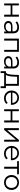

<svg xmlns="http://www.w3.org/2000/svg" viewBox="2814 -3342 645 6313"><g transform="rotate(90 3136.5 -185.5)"><path d="M93 -484H158V-270H463V-484H528V0H463V-213H158V0H93Z M1076 -300V0H1014V-75Q992 -38 949 -16.5Q906 5 847 5Q766 5 718.5 -34Q671 -73 671 -136Q671 -198 715.5 -235.5Q760 -273 857 -273H1011V-303Q1011 -365 976 -398Q941 -431 874 -431Q828 -431 785.5 -415.5Q743 -400 713 -374L684 -422Q720 -454 771.5 -471Q823 -488 880 -488Q975 -488 1025.5 -440.5Q1076 -393 1076 -300ZM1011 -145V-224H859Q735 -224 735 -138Q735 -96 767 -71.5Q799 -47 857 -47Q913 -47 952.5 -72.5Q992 -98 1011 -145Z M1684 -484V0H1619V-426H1315V0H1250V-484Z M2232 -300V0H2170V-75Q2148 -38 2105 -16.5Q2062 5 2003 5Q1922 5 1874.5 -34Q1827 -73 1827 -136Q1827 -198 1871.5 -235.5Q1916 -273 2013 -273H2167V-303Q2167 -365 2132 -398Q2097 -431 2030 -431Q1984 -431 1941.5 -415.5Q1899 -400 1869 -374L1840 -422Q1876 -454 1927.5 -471Q1979 -488 2036 -488Q2131 -488 2181.5 -440.5Q2232 -393 2232 -300ZM2167 -145V-224H2015Q1891 -224 1891 -138Q1891 -96 1923 -71.5Q1955 -47 2013 -47Q2069 -47 2108.5 -72.5Q2148 -98 2167 -145Z M2878 -57V117H2816V0H2383V117H2321V-57H2349Q2398 -60 2415.5 -129Q2433 -198 2439 -322L2445 -484H2802V-57ZM2435 -57H2737V-426H2504L2499 -318Q2494 -215 2481 -148.5Q2468 -82 2435 -57Z M3427 -222H3022Q3028 -146 3080.5 -99.5Q3133 -53 3213 -53Q3258 -53 3295.5 -69.5Q3333 -86 3361 -117L3398 -75Q3365 -36 3317 -15.5Q3269 5 3211 5Q3136 5 3078.5 -27Q3021 -59 2989 -115Q2957 -171 2957 -242Q2957 -313 2988 -369Q3019 -425 3072.5 -456.5Q3126 -488 3193.5 -488Q3261 -488 3314 -456.5Q3367 -425 3397.5 -369.5Q3428 -314 3428 -242ZM3022 -270H3365Q3359 -342 3311.5 -386.5Q3264 -431 3193 -431Q3124 -431 3076.5 -386.5Q3029 -342 3022 -270Z M3572 -484H3637V-270H3942V-484H4007V0H3942V-213H3637V0H3572Z M4193 -484H4258V-99L4581 -484H4639V0H4574V-385L4252 0H4193Z M5248 -222H4843Q4849 -146 4901.5 -99.5Q4954 -53 5034 -53Q5079 -53 5116.5 -69.5Q5154 -86 5182 -117L5219 -75Q5186 -36 5138 -15.5Q5090 5 5032 5Q4957 5 4899.5 -27Q4842 -59 4810 -115Q4778 -171 4778 -242Q4778 -313 4809 -369Q4840 -425 4893.5 -456.5Q4947 -488 5014.5 -488Q5082 -488 5135 -456.5Q5188 -425 5218.5 -369.5Q5249 -314 5249 -242ZM4843 -270H5186Q5180 -342 5132.5 -386.5Q5085 -431 5014 -431Q4945 -431 4897.5 -386.5Q4850 -342 4843 -270Z M5710 -426H5527V0H5462V-426H5279V-484H5710Z M5980.5 5Q5911 5 5854.5 -27Q5798 -59 5766 -115Q5734 -171 5734 -242Q5734 -313 5766 -369Q5798 -425 5854.5 -456.5Q5911 -488 5980.5 -488Q6050 -488 6106.5 -456.5Q6163 -425 6194.5 -369Q6226 -313 6226 -242Q6226 -171 6194.5 -115Q6163 -59 6106.5 -27Q6050 5 5980.5 5ZM5980.5 -53Q6032 -53 6073 -76.5Q6114 -100 6137 -143.5Q6160 -187 6160 -242Q6160 -297 6137 -340.5Q6114 -384 6073 -407.5Q6032 -431 5980.5 -431Q5929 -431 5888 -407.5Q5847 -384 5823.5 -340.5Q5800 -297 5800 -242Q5800 -187 5823.5 -143.5Q5847 -100 5888 -76.5Q5929 -53 5980.5 -53Z"/></g></svg>

Font: Montserrat Ace
Style: Regular
Weight: 400
Designer: Julieta Ulanovsky
Foundry: Julieta Ulanovsky
Version: Version 1